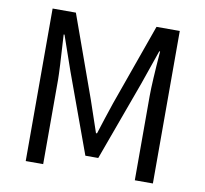

<svg xmlns="http://www.w3.org/2000/svg" viewBox="-81 -822 973 910"><g transform="rotate(10 406.0 -367.0)"><path d="M100 0V-734H212L353 -341Q387 -239 405 -188H410Q418 -214 434.5 -264.5Q451 -315 460 -341L600 -734H712V0H625V-406Q625 -468 637 -622H633L575 -455L436 -74H374L235 -455L177 -622H173Q184 -446 184 -406V0Z"/></g></svg>

Font: Noto Sans SC
Style: Regular
Weight: 400
Designer: Ryoko NISHIZUKA  (kana, bopomofo & ideographs); Paul D. Hunt (Latin, Greek & Cyrillic); Sandoll Communications , Soo-you
Foundry: Adobe
Version: Version 2.002;hotconv 1.0.116;makeotfexe 2.5.65601